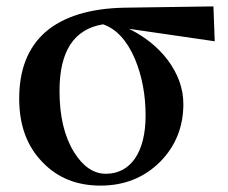

<svg xmlns="http://www.w3.org/2000/svg" viewBox="-20 -564 714 600"><path d="M294 16C369 16 431 -9 481 -59C529 -108 553 -168 553 -239C553 -288 536 -334 503 -378C472 -418 432 -450 383 -474L651 -435L647 -544L370 -540C260 -538 177 -512 121 -463C67 -415 40 -346 40 -256C40 -173 64 -107 113 -57C160 -8 220 16 294 16ZM211 -89C181 -138 166 -201 166 -280C166 -404 211 -473 302 -488C343 -474 377 -438 402 -379C424 -326 435 -267 435 -203C435 -88 388 -21 311 -21C272 -21 239 -44 211 -89Z"/></svg>

Font: AllPunType Bold
Style: Regular
Weight: 700
Version: 1.0